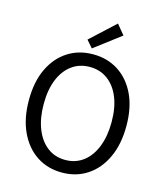

<svg xmlns="http://www.w3.org/2000/svg" viewBox="-139 -1074 1020 1191"><g transform="rotate(15 371.0 -478.5)"><path d="M371 13Q279 13 208.5 -33.5Q138 -80 98 -166Q58 -252 58 -369Q58 -487 98 -571Q138 -655 208.5 -700.5Q279 -746 371 -746Q463 -746 533.5 -700.5Q604 -655 644 -571Q684 -487 684 -369Q684 -252 644 -166Q604 -80 533.5 -33.5Q463 13 371 13ZM371 -68Q437 -68 486 -105Q535 -142 562 -210Q589 -278 589 -369Q589 -461 562 -527Q535 -593 486 -629Q437 -665 371 -665Q305 -665 256 -629Q207 -593 180 -527Q153 -461 153 -369Q153 -278 180 -210Q207 -142 256 -105Q305 -68 371 -68ZM352 -779 312 -825 469 -970 521 -907Z"/></g></svg>

Font: Chocolate Classical Sans
Style: Regular
Weight: 400
Designer: 田海東、宇文滿月
Foundry: Moonlit Owen
Version: Version 1.001